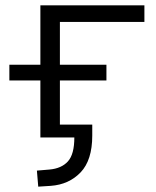

<svg xmlns="http://www.w3.org/2000/svg" viewBox="-20 -514 585 718"><path d="M123 184 118 124 165 120Q210 116 234 89.5Q258 63 258 0H131V-213H15V-272H131V-494H520V-432H204V-272H378V-213H204V-48H325V-7Q325 85 281.5 130.5Q238 176 170 181Z"/></svg>

Font: Nunito Sans 7pt SemiExpanded Light
Style: Regular
Weight: 300
Width: 6
Designer: Vernon Adams
Foundry: Vernon Adams
Version: Version 3.101;gftools[0.9.27]